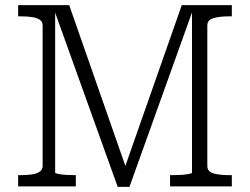

<svg xmlns="http://www.w3.org/2000/svg" viewBox="-20 -730 979 752"><path d="M51 0V-44H62Q87 -44 106 -47Q125 -50 136 -58Q147 -66 147 -80V-630Q147 -645 136 -652.5Q125 -660 106 -663Q87 -666 62 -666H51V-710H251L476 -66L465 -63L692 -710H888V-666H877Q840 -666 816 -659Q792 -652 792 -630V-80Q792 -58 816 -51Q840 -44 877 -44H888V0H646V-44H655Q671 -44 689 -45Q707 -46 719.5 -48.5Q732 -51 732 -54V-697L738 -698L487 2H441L189 -700L196 -697V-54Q196 -51 209 -48.5Q222 -46 240.5 -45Q259 -44 273 -44H277V0Z"/></svg>

Font: Roboto Serif 20pt ExtraLight
Style: Regular
Weight: 250
Version: Version 1.008